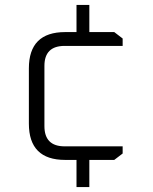

<svg xmlns="http://www.w3.org/2000/svg" viewBox="-20 -648 618 778"><path d="M97 -147V-371Q97 -518 244 -518H290V-628H342V-518H443L477 -492V-462H242Q160 -462 160 -381V-137Q160 -55 242 -55H477V-26L443 0H342V110H290V0H244Q97 0 97 -147Z"/></svg>

Font: Oxanium ExtraLight Light
Style: Regular
Weight: 300
Version: Version 2.000